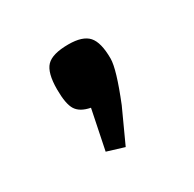

<svg xmlns="http://www.w3.org/2000/svg" viewBox="-66 -184 354 351"><g transform="rotate(-30 110.5 -8.5)"><path d="M74 88 91 5Q70 1 62 -11.5Q54 -24 54 -55Q54 -90 66.5 -103Q79 -116 113 -116Q143 -116 155 -102.5Q167 -89 167 -55Q167 -33 142 29L110 99Z"/></g></svg>

Font: Changa Light
Style: Regular
Weight: 300
Designer: Eduardo Rodriguez Tunni
Foundry: Eduardo Rodriguez Tunni
Version: Version 2.002; ttfautohint (v1.5) -l 8 -r 50 -G 110 -x 14 -H